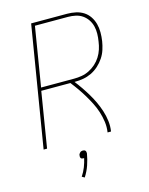

<svg xmlns="http://www.w3.org/2000/svg" viewBox="-138 -821 876 1128"><g transform="rotate(-15 300.0 -257.0)"><path d="M43 0 164 -735H383Q409 -735 435 -729.5Q461 -724 482 -710.5Q503 -697 517 -676Q531 -655 537.5 -630.5Q544 -606 544 -579.5Q544 -553 540 -526Q536 -501 528 -476Q520 -451 505 -428.5Q490 -406 469.5 -387.5Q449 -369 425 -357.5Q401 -346 375.5 -341.5Q350 -337 324 -337H321Q340 -313 357 -288Q374 -263 389.5 -237Q405 -211 418 -183Q431 -155 440.5 -125.5Q450 -96 454 -64Q458 -32 453 0H432Q437 -33 432.5 -65Q428 -97 418.5 -126.5Q409 -156 395 -183.5Q381 -211 365.5 -237Q350 -263 332.5 -288Q315 -313 296 -337H119L64 0ZM123 -356H324Q347 -356 370.5 -360Q394 -364 416 -375Q438 -386 456.5 -402.5Q475 -419 488 -439.5Q501 -460 508.5 -483Q516 -506 519 -529Q523 -552 523.5 -576Q524 -600 518.5 -622Q513 -644 500.5 -662.5Q488 -681 470 -693.5Q452 -706 429 -711Q406 -716 383 -716H182ZM234 221 218 212Q234 188 244 162.5Q254 137 260 110Q259 110 258 110Q257 110 256 110Q252 110 247.5 109Q243 108 240.5 104.5Q238 101 237.5 96.5Q237 92 238 88Q238 83 240.5 79Q243 75 246.5 71.5Q250 68 254.5 66.5Q259 65 264 65Q268 65 272.5 66.5Q277 68 279.5 71.5Q282 75 282.5 79Q283 83 283 88Q277 123 265.5 156.5Q254 190 234 221Z"/></g></svg>

Font: Iosevka Curly ThExObl
Style: Regular
Weight: 100
Width: 7
Italic angle: -9°
Monospace: yes
Designer: Belleve Invis
Foundry: Belleve Invis
Version: Version 11.1.0; ttfautohint (v1.8.3)